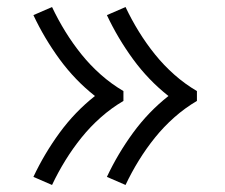

<svg xmlns="http://www.w3.org/2000/svg" viewBox="-20 -613 640 546"><path d="M337 -87 284 -110Q315 -176 358.5 -235.5Q402 -295 459 -340Q402 -385 358.5 -444.5Q315 -504 284 -570L337 -593Q354 -557 375 -523Q396 -489 421 -458Q446 -427 476 -400.5Q506 -374 540 -354V-326Q506 -306 476 -279.5Q446 -253 421 -222Q396 -191 375 -157Q354 -123 337 -87ZM128 -87 75 -110Q106 -176 149.5 -235.5Q193 -295 250 -340Q193 -385 149.5 -444.5Q106 -504 75 -570L128 -593Q145 -557 166 -523Q187 -489 212 -458Q237 -427 267 -400.5Q297 -374 331 -354V-326Q297 -306 267 -279.5Q237 -253 212 -222Q187 -191 166 -157Q145 -123 128 -87Z"/></svg>

Font: Iosevka Light Extended
Style: Regular
Weight: 300
Width: 7
Monospace: yes
Designer: Belleve Invis
Foundry: Belleve Invis
Version: Version 32.5.0; ttfautohint (v1.8.4)